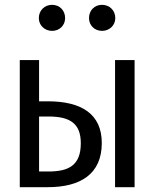

<svg xmlns="http://www.w3.org/2000/svg" viewBox="-20 -776 640 796"><path d="M196 -648C227 -648 250 -671 250 -701C250 -733 227 -756 196 -756C165 -756 141 -733 141 -701C141 -671 165 -648 196 -648ZM403 -648C434 -648 458 -671 458 -701C458 -733 434 -756 403 -756C372 -756 349 -733 349 -701C349 -671 372 -648 403 -648ZM142 -527H62V0H178C313 0 402 -54 402 -183C402 -304 317 -356 178 -356H142ZM538 -527H457V0H538ZM181 -293C273 -293 315 -262 315 -182C315 -90 264 -65 181 -65H142V-293Z"/></svg>

Font: FiraMono Nerd Font
Style: Regular
Weight: 400
Designer: Carrois Corporate & Edenspiekermann AG
Foundry: Carrois Corporate GbR & Edenspiekermann AG
Version: Version 003.206;Nerd Fonts 3.3.0